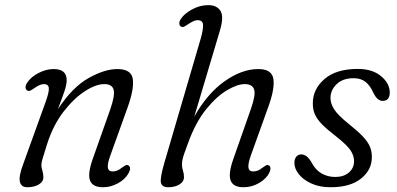

<svg xmlns="http://www.w3.org/2000/svg" viewBox="-20 -738 1582 766"><path d="M89 -377Q82.5 -380.5 82 -389.2Q81.5 -398 88 -407.5Q104 -432 134.5 -447.2Q165 -462.5 194 -462.5Q246 -462.5 246 -418.5Q246 -401 237.8 -376Q229.5 -351 211 -302.5Q269.5 -391 333.8 -426.8Q398 -462.5 448 -462.5Q504 -462.5 509.8 -422.8Q515.5 -383 489 -309L420.5 -118.5Q408 -84.5 410.2 -69.2Q412.5 -54 429.5 -54Q438 -54 446.8 -57.2Q455.5 -60.5 467 -69.5Q475 -75 480.5 -78.2Q486 -81.5 492.5 -78Q505 -70 493.5 -48Q480 -23 451 -7Q422 9 391 9Q349.5 9 339.2 -17.8Q329 -44.5 350 -104L420 -302Q439.5 -358.5 433.2 -380.5Q427 -402.5 396 -402.5Q362.5 -402.5 318.2 -373.8Q274 -345 233.2 -292Q192.5 -239 169 -166.5Q154.5 -121 149.8 -104.8Q145 -88.5 145 -79Q145 -70 149 -57.5Q153 -45 153 -31Q153 -13 134.8 -2Q116.5 9 88.5 9Q64 9 59.2 -13.5Q54.5 -36 73 -84.5L161 -328.5Q176.5 -371 174.8 -386.8Q173 -402.5 155 -402.5Q139.5 -402.5 116.5 -386Q108 -380 101.5 -376.8Q95 -373.5 89 -377Z M1054 -48Q1042.5 -25 1013.8 -8Q985 9 951.5 9Q910.5 9 900.2 -17.8Q890 -44.5 911 -104L980.5 -302Q1001 -360 993.8 -381.2Q986.5 -402.5 956.5 -402.5Q927.5 -402.5 886 -378.2Q844.5 -354 802.2 -301.8Q760 -249.5 730 -166.5Q720 -140 715 -125.2Q710 -110.5 708 -101Q706 -91.5 706 -81Q706 -68.5 710 -57Q714 -45.5 714 -31.5Q714 -13 695.8 -2Q677.5 9 651.5 9Q626 9 622 -9.2Q618 -27.5 636 -89.5L780.5 -583Q791.5 -622 790 -639.8Q788.5 -657.5 768 -657.5Q754 -657.5 730 -641Q723 -636 715.8 -632.2Q708.5 -628.5 702 -632Q696 -635.5 695.5 -644Q695 -652.5 701.5 -662.5Q714.5 -683 745.8 -700.2Q777 -717.5 811 -717.5Q845 -717.5 859.5 -694.8Q874 -672 857.5 -616.5L755 -272.5Q807 -365 876 -413.8Q945 -462.5 1010.5 -462.5Q1065 -462.5 1070.8 -422.5Q1076.5 -382.5 1049.5 -309L981 -118.5Q969 -84.5 971.2 -69.2Q973.5 -54 990 -54Q999 -54 1007.8 -57.2Q1016.5 -60.5 1028 -69.5Q1035.5 -75 1041.2 -78.2Q1047 -81.5 1053 -78Q1059 -74.5 1059 -66Q1059 -57.5 1054 -48Z M1317.5 -32Q1351.5 -32 1372 -49.8Q1392.5 -67.5 1392.5 -95Q1392.5 -117 1378.5 -138.2Q1364.5 -159.5 1320 -194.5Q1285.5 -221 1265.5 -241.2Q1245.5 -261.5 1236.8 -280.8Q1228 -300 1228 -325Q1227.5 -381.5 1274 -422.2Q1320.5 -463 1407.5 -463Q1466 -463 1500.5 -434Q1535 -405 1535 -369Q1535 -335.5 1506.5 -335.5Q1496.5 -335.5 1487.5 -342.8Q1478.5 -350 1470 -367Q1457.5 -395.5 1439 -410.8Q1420.5 -426 1391 -426Q1347.5 -426 1323 -402.2Q1298.5 -378.5 1298.5 -347Q1298.5 -324.5 1313.5 -301.2Q1328.5 -278 1371 -244Q1408.5 -214 1428.2 -192.8Q1448 -171.5 1455.8 -153Q1463.5 -134.5 1463.5 -113Q1464.5 -61.5 1421.2 -26.2Q1378 9 1299 9Q1254.5 9 1222 -6Q1189.5 -21 1172 -43.2Q1154.5 -65.5 1154.5 -88Q1154.5 -104 1162.2 -113Q1170 -122 1181.5 -122Q1204.5 -122 1222 -91.5Q1238.5 -60 1263 -46Q1287.5 -32 1317.5 -32Z"/></svg>

Font: Fraunces 9pt SuperSoft Light
Style: Italic
Weight: 300
Italic angle: -16°
Version: Version 1.000;[b76b70a41]